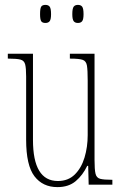

<svg xmlns="http://www.w3.org/2000/svg" viewBox="-20 -756 498 786"><path d="M215 10Q155 10 121 -34.5Q87 -79 87 -184V-443Q87 -477 83 -492.5Q79 -508 64 -512Q49 -516 16 -516H12V-536H115V-183Q115 -15 217 -15Q259 -15 286 -41.5Q313 -68 326 -111Q339 -154 339 -203V-426Q339 -468 336 -487Q333 -506 318.5 -511Q304 -516 269 -516H266V-536H367V-101Q367 -62 371 -45Q375 -28 390 -24Q405 -20 438 -20H440V0H343L341 -77H337Q319 -39 290 -14.5Q261 10 215 10ZM299 -662Q287 -662 281.5 -669.5Q276 -677 276 -698Q276 -721 281.5 -728.5Q287 -736 299 -736Q311 -736 316.5 -728.5Q322 -721 322 -698Q322 -677 316.5 -669.5Q311 -662 299 -662ZM166 -662Q153 -662 148.5 -669.5Q144 -677 144 -698Q144 -721 148.5 -728.5Q153 -736 166 -736Q178 -736 183.5 -728.5Q189 -721 189 -698Q189 -677 183.5 -669.5Q178 -662 166 -662Z"/></svg>

Font: Noto Serif Khmer ExtraCondensed Thin
Style: Regular
Weight: 100
Width: 2
Designer: Danh Hong and the Monotype Design Team
Foundry: Monotype Imaging Inc.
Version: Version 2.004; ttfautohint (v1.8.4.7-5d5b)